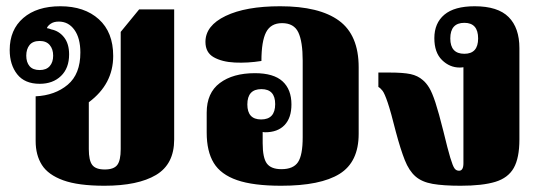

<svg xmlns="http://www.w3.org/2000/svg" viewBox="-20 -582 1736 614"><path d="M314 12Q230 12 182 -5.5Q134 -23 114 -54.5Q94 -86 94 -131V-274Q156 -277 196.5 -311Q237 -345 237 -414Q237 -460 218 -486.5Q199 -513 168 -513Q152 -513 142 -506Q132 -499 130 -492Q137 -491 144 -488Q169 -483 185 -462.5Q201 -442 201 -408Q201 -364 175 -339Q149 -314 107 -314Q59 -314 35 -344.5Q11 -375 11 -422Q11 -487 54.5 -524.5Q98 -562 173 -562Q250 -562 296 -520.5Q342 -479 342 -403Q342 -313 264 -255V-105Q264 -69 275 -54.5Q286 -40 315 -40Q344 -40 355 -54.5Q366 -69 366 -105V-480L425 -552H537V-136Q537 -57 479 -22.5Q421 12 314 12ZM107 -358Q128 -358 139 -370.5Q150 -383 150 -404Q150 -425 139 -438Q128 -451 107 -451Q85 -451 74.5 -438Q64 -425 64 -404Q64 -383 74.5 -370.5Q85 -358 107 -358Z M879 12Q790 12 738 -6Q686 -24 663.5 -61Q641 -98 641 -158V-222Q641 -285 683 -316.5Q725 -348 795 -348Q855 -348 883.5 -322Q912 -296 912 -248Q912 -205 890 -182Q868 -159 828 -159Q824 -159 820 -160V-124Q820 -77 833.5 -59Q847 -41 880 -41Q918 -41 933 -63.5Q948 -86 948 -143V-388Q948 -449 934 -478.5Q920 -508 882 -508Q846 -508 831 -479Q816 -450 816 -387Q772 -380 731 -382Q690 -384 663.5 -399Q637 -414 637 -448Q637 -500 701.5 -531Q766 -562 876 -562Q1001 -562 1064 -516Q1127 -470 1127 -367V-154Q1127 -64 1066 -26Q1005 12 879 12ZM815 -200Q860 -200 860 -249Q860 -297 816 -297Q771 -297 771 -248Q771 -200 815 -200Z M1453 12Q1398 12 1363.5 6Q1329 0 1308.5 -18Q1288 -36 1274.5 -70Q1261 -104 1246 -160Q1230 -224 1220 -253.5Q1210 -283 1203.5 -291.5Q1197 -300 1190 -304V-350H1226Q1270 -350 1293 -345Q1316 -340 1332 -326Q1343 -317 1352.5 -301.5Q1362 -286 1372.5 -254Q1383 -222 1398 -162Q1412 -104 1420 -77.5Q1428 -51 1433.5 -43.5Q1439 -36 1448 -36Q1462 -36 1462 -60V-367Q1457 -366 1450 -366Q1418 -366 1393.5 -390Q1369 -414 1369 -460Q1369 -508 1401 -535Q1433 -562 1498 -562Q1572 -562 1606.5 -527.5Q1641 -493 1641 -428V-136Q1641 -77 1623 -45Q1605 -13 1564 -0.5Q1523 12 1453 12ZM1465 -410Q1509 -410 1509 -459Q1509 -509 1465 -509Q1420 -509 1420 -459Q1420 -410 1465 -410Z"/></svg>

Font: Noto Serif Thai SemiCondensed Black
Style: Regular
Weight: 900
Width: 4
Designer: Monotype Design Team
Foundry: Monotype Imaging Inc.
Version: Version 2.002; ttfautohint (v1.8.4.7-5d5b)